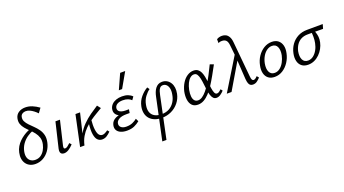

<svg xmlns="http://www.w3.org/2000/svg" viewBox="-69 -1428 4358 2434"><g transform="rotate(-20 2109.5 -211.0)"><path d="M194 8Q152 8 120 -7.5Q88 -23 68 -51Q48 -79 42 -116.5Q36 -154 46 -199Q55 -241 75.5 -275.5Q96 -310 124 -337Q152 -364 182.5 -384.5Q213 -405 243 -418.5Q273 -432 296 -440L315 -405Q267 -389 224 -359Q181 -329 151.5 -287Q122 -245 111 -194Q101 -147 110.5 -113Q120 -79 146 -60.5Q172 -42 209 -42Q251 -42 282 -63Q313 -84 333.5 -118.5Q354 -153 363 -194Q374 -245 361.5 -284Q349 -323 324 -355Q299 -387 269 -415.5Q239 -444 213.5 -474Q188 -504 176 -538.5Q164 -573 174 -617Q185 -663 223 -687Q261 -711 311 -711Q359 -711 403.5 -693Q448 -675 494 -642L450 -581Q429 -603 405 -621.5Q381 -640 355 -652Q329 -664 301 -664Q275 -664 255.5 -651Q236 -638 231 -615Q223 -581 237.5 -552Q252 -523 278.5 -495.5Q305 -468 335 -439Q365 -410 390 -375.5Q415 -341 426 -297.5Q437 -254 425 -198Q412 -138 378.5 -91.5Q345 -45 297 -18.5Q249 8 194 8Z M580 5Q561 5 547.5 -3.5Q534 -12 530 -29.5Q526 -47 532 -74L613 -414H674L597 -89Q593 -71 596 -60Q599 -49 613 -49Q628 -49 645 -61.5Q662 -74 684 -95L706 -69Q673 -34 641.5 -14.5Q610 5 580 5Z M829 0Q844 -85 880.5 -149Q917 -213 966 -262Q1015 -311 1069.5 -349.5Q1124 -388 1176 -421L1212 -375Q1177 -353 1134.5 -328.5Q1092 -304 1048.5 -273Q1005 -242 965.5 -203Q926 -164 897 -114Q868 -64 854 0ZM795 0 883 -414H945L846 0ZM1093 5Q1059 5 1034 -19Q1009 -43 1000 -98.5Q991 -154 1002 -248L1048 -294Q1039 -200 1046 -146.5Q1053 -93 1071 -71Q1089 -49 1114 -49Q1129 -49 1143.5 -55Q1158 -61 1170.5 -69Q1183 -77 1190 -83L1211 -58Q1184 -30 1156 -12.5Q1128 5 1093 5Z M1427 8Q1380 8 1344.5 -7Q1309 -22 1293 -51Q1277 -80 1287 -121Q1299 -172 1352.5 -197.5Q1406 -223 1487 -223L1484 -194Q1437 -194 1401 -209Q1365 -224 1349.5 -252.5Q1334 -281 1343 -320Q1351 -351 1373.5 -374Q1396 -397 1431.5 -410Q1467 -423 1512 -423Q1558 -423 1592 -410Q1626 -397 1649 -373L1620 -332Q1603 -350 1574 -361.5Q1545 -373 1505 -373Q1461 -373 1432.5 -357.5Q1404 -342 1397 -313Q1392 -289 1403.5 -272Q1415 -255 1439 -247Q1463 -239 1495 -239H1541L1533 -191H1487Q1425 -191 1390 -171Q1355 -151 1349 -122Q1341 -87 1365.5 -65Q1390 -43 1437 -43Q1485 -43 1520.5 -58.5Q1556 -74 1582 -96L1601 -56Q1567 -28 1526.5 -10Q1486 8 1427 8ZM1503 -509 1594 -711H1662L1547 -509Z M1799 289 1918 -269Q1924 -300 1934.5 -327.5Q1945 -355 1961 -376.5Q1977 -398 1999 -410.5Q2021 -423 2052 -423Q2088 -423 2116 -407Q2144 -391 2162 -362.5Q2180 -334 2185 -296.5Q2190 -259 2181 -215Q2168 -151 2127.5 -100.5Q2087 -50 2027.5 -21.5Q1968 7 1897 7Q1844 7 1802.5 -9.5Q1761 -26 1735 -56Q1709 -86 1700 -128Q1691 -170 1701 -220Q1715 -288 1758.5 -339.5Q1802 -391 1853 -420L1874 -390Q1841 -368 1807.5 -323.5Q1774 -279 1763 -217Q1752 -159 1766.5 -119.5Q1781 -80 1818 -59Q1855 -38 1909 -38Q1970 -38 2013 -62Q2056 -86 2083.5 -128Q2111 -170 2120 -223Q2130 -274 2122 -308.5Q2114 -343 2094.5 -361Q2075 -379 2049 -379Q2023 -379 2008 -362Q1993 -345 1985.5 -320Q1978 -295 1973 -271L1855 289Z M2386 6Q2335 6 2307 -23.5Q2279 -53 2272 -102.5Q2265 -152 2277 -212Q2292 -274 2321.5 -321Q2351 -368 2391.5 -394Q2432 -420 2475 -420Q2511 -420 2533.5 -403.5Q2556 -387 2569 -359Q2582 -331 2589 -295.5Q2596 -260 2601 -220Q2606 -175 2611.5 -135Q2617 -95 2628 -70Q2639 -45 2660 -45Q2675 -45 2689.5 -55.5Q2704 -66 2719 -80L2738 -55Q2719 -33 2691.5 -14Q2664 5 2636 5Q2609 5 2592.5 -13.5Q2576 -32 2566.5 -62Q2557 -92 2552 -128Q2547 -164 2543 -200Q2538 -252 2529.5 -291Q2521 -330 2506.5 -351.5Q2492 -373 2464 -373Q2437 -373 2412.5 -352Q2388 -331 2370 -293.5Q2352 -256 2342 -208Q2333 -160 2336.5 -123Q2340 -86 2357.5 -65.5Q2375 -45 2406 -45Q2434 -45 2462.5 -64Q2491 -83 2520.5 -118Q2550 -153 2579.5 -200.5Q2609 -248 2638.5 -305Q2668 -362 2698 -424L2748 -406Q2712 -339 2677.5 -277.5Q2643 -216 2609 -164Q2575 -112 2539.5 -74Q2504 -36 2466 -15Q2428 6 2386 6Z M3127 5Q3109 5 3094.5 -3.5Q3080 -12 3071.5 -34Q3063 -56 3060 -95L3041 -397L3024 -559Q3019 -611 2999 -630.5Q2979 -650 2946 -650Q2931 -651 2917 -647.5Q2903 -644 2895 -638L2894 -690Q2904 -699 2923.5 -705Q2943 -711 2966 -711Q2993 -711 3016.5 -699.5Q3040 -688 3057 -659Q3074 -630 3078 -580L3123 -106Q3126 -72 3134 -59.5Q3142 -47 3154 -47Q3168 -47 3182 -57.5Q3196 -68 3206 -80L3228 -53Q3203 -26 3180 -10.5Q3157 5 3127 5ZM2774 0 3050 -451 3062 -379 2838 0Z M3421 8Q3368 8 3335 -18Q3302 -44 3291 -89.5Q3280 -135 3292 -192Q3305 -258 3340 -310Q3375 -362 3425 -392.5Q3475 -423 3532 -423Q3584 -423 3617 -397.5Q3650 -372 3662 -327Q3674 -282 3661 -223Q3648 -160 3613.5 -107.5Q3579 -55 3529.5 -23.5Q3480 8 3421 8ZM3437 -40Q3476 -40 3508 -65Q3540 -90 3562.5 -131Q3585 -172 3595 -219Q3608 -285 3589 -329.5Q3570 -374 3517 -374Q3482 -374 3449.5 -352Q3417 -330 3393 -290Q3369 -250 3358 -197Q3345 -126 3366 -83Q3387 -40 3437 -40Z M3872 8Q3819 8 3786 -18Q3753 -44 3742 -89.5Q3731 -135 3743 -192Q3756 -255 3791.5 -305Q3827 -355 3882 -384Q3937 -413 4008 -413L4219 -414L4202 -355Q4141 -356 4088 -356Q4035 -356 3994 -356Q3944 -356 3906 -336.5Q3868 -317 3843.5 -281Q3819 -245 3808 -197Q3795 -127 3816 -84.5Q3837 -42 3888 -42Q3927 -42 3959 -66.5Q3991 -91 4013.5 -131.5Q4036 -172 4045 -219Q4049 -237 4051 -258.5Q4053 -280 4053 -302.5Q4053 -325 4051.5 -344Q4050 -363 4046 -374L4085 -384Q4093 -362 4101.5 -337Q4110 -312 4113.5 -280Q4117 -248 4108 -206Q4099 -165 4078 -127Q4057 -89 4025.5 -58Q3994 -27 3955 -9.5Q3916 8 3872 8Z"/></g></svg>

Font: Ysabeau
Style: Italic
Weight: 400
Italic angle: -12°
Designer: Christian Thalmann (Catharsis Fonts)
Version: Version 2.000;gftools[0.9.27.dev2+g8671c4b]